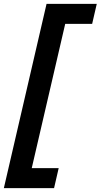

<svg xmlns="http://www.w3.org/2000/svg" viewBox="-37 -810 523 998"><path d="M442 -686H302L128 64H268L244 168H-17L205 -790H466Z"/></svg>

Font: Prodigy Sans SemiBold
Style: Italic
Weight: 600
Italic angle: -13°
Designer: Wei Huang
Foundry: Wei Huang
Version: Version 1.003; ttfautohint (v1.8.3)